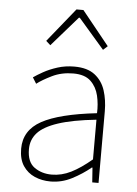

<svg xmlns="http://www.w3.org/2000/svg" viewBox="-57 -854 649 911"><g transform="rotate(5 268.0 -399.0)"><path d="M218 13Q177 13 142.5 -2Q108 -17 87 -48.5Q66 -80 66 -130Q66 -218 149 -263.5Q232 -309 410 -329Q412 -372 402.5 -412.5Q393 -453 365 -480Q337 -507 282 -507Q226 -507 181 -485Q136 -463 110 -443L92 -472Q109 -484 137.5 -500Q166 -516 203.5 -528Q241 -540 284 -540Q346 -540 381.5 -512.5Q417 -485 431.5 -440Q446 -395 446 -341V0H416L411 -70H408Q368 -37 319.5 -12Q271 13 218 13ZM221 -20Q268 -20 313 -42.5Q358 -65 410 -109V-298Q296 -286 228.5 -263.5Q161 -241 132 -208.5Q103 -176 103 -131Q103 -70 138 -45Q173 -20 221 -20ZM140 -650 270 -811H303L433 -650L412 -631L289 -773H285L161 -631Z"/></g></svg>

Font: Noto Sans JP Thin Thin
Style: Regular
Weight: 250
Version: Version 2.004-H2;hotconv 1.0.118;makeotfexe 2.5.65603